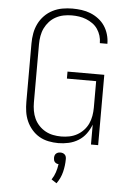

<svg xmlns="http://www.w3.org/2000/svg" viewBox="-63 -789 726 1066"><g transform="rotate(5 300.0 -256.0)"><path d="M283 8Q256 8 228.5 2.5Q201 -3 177.5 -16.5Q154 -30 135.5 -51.5Q117 -73 106 -98Q95 -123 91 -150Q87 -177 87 -205V-530Q87 -559 92 -587Q97 -615 109.5 -640.5Q122 -666 142 -686.5Q162 -707 187.5 -720Q213 -733 241 -738Q269 -743 297 -743Q323 -743 348.5 -739.5Q374 -736 398 -726.5Q422 -717 443 -701Q464 -685 478 -664Q492 -643 499.5 -617.5Q507 -592 507 -567V-565H465V-566Q465 -587 459 -606.5Q453 -626 441.5 -643Q430 -660 413 -672Q396 -684 377 -691.5Q358 -699 338 -702Q318 -705 297 -705Q274 -705 251.5 -700.5Q229 -696 208.5 -685Q188 -674 172.5 -657Q157 -640 147 -619.5Q137 -599 133 -576Q129 -553 129 -530V-205Q129 -182 133 -159Q137 -136 146.5 -115.5Q156 -95 172 -78Q188 -61 208 -50Q228 -39 250.5 -34.5Q273 -30 296 -30Q319 -30 341.5 -34.5Q364 -39 384 -50Q404 -61 420 -78Q436 -95 445.5 -115.5Q455 -136 459 -159Q463 -182 463 -205V-353H300V-392H505V0H465V-111Q455 -84 437.5 -60Q420 -36 395 -20.5Q370 -5 341 1.5Q312 8 283 8ZM293 231 264 212Q277 193 284.5 170.5Q292 148 295 124Q289 124 283.5 121.5Q278 119 274 114.5Q270 110 268.5 104Q267 98 267 92Q267 85 269 78.5Q271 72 276 67.5Q281 63 287 61Q293 59 300 59Q307 59 313 61Q319 63 324 67.5Q329 72 331 78.5Q333 85 333 92Q333 129 324 165Q315 201 293 231Z"/></g></svg>

Font: Iosevka Extralight Extended
Style: Regular
Weight: 200
Width: 7
Monospace: yes
Designer: Belleve Invis
Foundry: Belleve Invis
Version: Version 32.5.0; ttfautohint (v1.8.4)